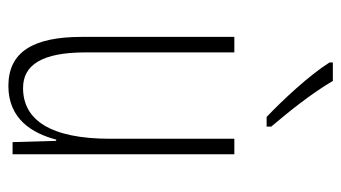

<svg xmlns="http://www.w3.org/2000/svg" viewBox="-198 -606 814 458"><g transform="rotate(90 209.0 -377.0)"><path d="M173 -764H129V-756C160 -707 220 -643 259 -606H282V-617C245 -661 205 -710 173 -764ZM348 -529H311V-233C311 -90 266 -25 190 -25C135 -25 105 -70 105 -174V-529H68V-165C68 -49 104 10 185 10C264 10 298 -47 313 -104H316L319 0H348Z"/></g></svg>

Font: Noto Sans Gurmukhi UI ExtraCondensed ExtraLight
Style: Regular
Weight: 200
Width: 2
Designer: Jelle Bosma - Monotype Design Team
Foundry: Monotype Imaging Inc.
Version: Version 2.004